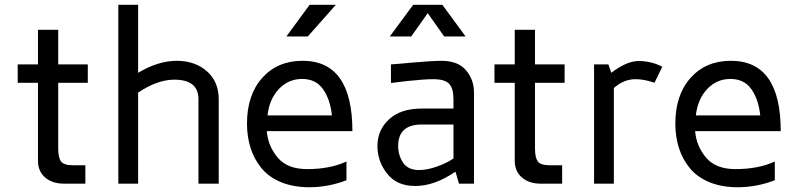

<svg xmlns="http://www.w3.org/2000/svg" viewBox="-20 -770 3344 805"><path d="M54.2 -422.9V-500H139.2V-645H224.1V-500H348.1V-422.9H224.1V-147Q224.1 -109.9 235.6 -93.5Q247.1 -77.1 286.1 -77.1H337.9V0H248Q199.2 0 169.2 -25.9Q139.2 -51.8 139.2 -96.2V-422.9Z M476.1 0V-750H559.1V-464.8Q642.1 -514.6 720.7 -515.1Q796.9 -515.1 846.9 -471.7Q897 -428.2 897 -354V0H812V-354Q812 -436 710.9 -436Q640.1 -436 559.1 -381.8V0Z M1015.6 -252Q1015.6 -372.1 1079.6 -443.6Q1143.6 -515.1 1248.5 -515.1Q1457.5 -515.1 1457.5 -220.2H1098.6Q1103.5 -158.2 1144 -109.6Q1184.6 -61 1267.6 -61Q1363.8 -61 1432.6 -92.8V-14.2Q1357.4 14.6 1278.3 15.1Q1209.5 15.1 1158 -6.3Q1106.4 -27.8 1075.9 -65.4Q1045.4 -103 1030.5 -149.9Q1015.6 -196.8 1015.6 -252ZM1101.6 -286.1H1371.6Q1364.7 -353 1334.5 -396Q1304.2 -439 1246.6 -439Q1189.5 -439 1149.4 -397Q1109.4 -355 1101.6 -286.1ZM1180.7 -617.2 1278.3 -750H1388.2L1270.5 -617.2Z M1562.5 -158.2Q1562.5 -225.1 1611.3 -270Q1660.2 -314.9 1748.5 -314.9H1881.3V-353Q1881.3 -398.9 1863.3 -418.5Q1845.2 -438 1796.4 -438Q1760.3 -438 1686.5 -430.2L1619.1 -421.9V-500Q1673.3 -503.9 1699.2 -506.8Q1787.1 -514.6 1830.1 -515.1Q1900.9 -515.1 1934.1 -475.1Q1967.3 -435.1 1967.3 -382.8V0H1904.3L1890.1 -48.8H1887.2Q1800.3 10.3 1720.2 9.8Q1644 9.8 1603.3 -41.7Q1562.5 -93.3 1562.5 -158.2ZM1614.3 -617.2 1712.4 -750H1834.5L1932.1 -617.2H1842.3L1773.4 -714.8L1704.1 -617.2ZM1649.4 -158.2Q1649.4 -119.1 1669.9 -88.1Q1690.4 -57.1 1737.3 -57.1Q1770.5 -57.1 1811.5 -71.5Q1852.5 -85.9 1880.4 -105H1881.3V-248H1748.5Q1649.4 -248 1649.4 -158.2Z M2053.2 -422.9V-500H2138.2V-645H2223.1V-500H2347.2V-422.9H2223.1V-147Q2223.1 -109.9 2234.6 -93.5Q2246.1 -77.1 2285.2 -77.1H2336.9V0H2247.1Q2198.2 0 2168.2 -25.9Q2138.2 -51.8 2138.2 -96.2V-422.9Z M2470.7 0V-500H2530.8L2543 -464.8Q2606.9 -513.7 2656.7 -514.2Q2710.9 -514.2 2756.8 -490.2L2724.1 -422.9Q2681.2 -438 2645 -438Q2595.2 -438 2553.7 -400.9V0Z M2811.5 -252Q2811.5 -372.1 2875.5 -443.6Q2939.5 -515.1 3044.4 -515.1Q3253.4 -515.1 3253.4 -220.2H2894.5Q2899.4 -158.2 2939.9 -109.6Q2980.5 -61 3063.5 -61Q3159.7 -61 3228.5 -92.8V-14.2Q3153.3 14.6 3074.2 15.1Q3005.4 15.1 2953.9 -6.3Q2902.3 -27.8 2871.8 -65.4Q2841.3 -103 2826.4 -149.9Q2811.5 -196.8 2811.5 -252ZM2897.5 -286.1H3167.5Q3160.6 -353 3130.4 -396Q3100.1 -439 3042.5 -439Q2985.4 -439 2945.3 -397Q2905.3 -355 2897.5 -286.1Z"/></svg>

Font: Carme
Style: Regular
Weight: 400
Version: 1.000